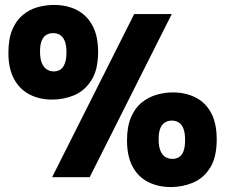

<svg xmlns="http://www.w3.org/2000/svg" viewBox="-20 -717 911 777"><path d="M191 -314Q139 -314 99 -335Q59 -356 36.5 -398Q14 -440 14 -503Q14 -560 30 -597.5Q46 -635 73 -657Q100 -679 132.5 -688Q165 -697 198 -697Q251 -697 291 -676.5Q331 -656 354 -614Q377 -572 377 -507Q377 -434 349.5 -391.5Q322 -349 280 -331.5Q238 -314 191 -314ZM197 -428Q212 -428 223 -434.5Q234 -441 241.5 -458Q249 -475 249 -505Q249 -534 242 -551Q235 -568 223 -575.5Q211 -583 195 -583Q180 -583 168 -576Q156 -569 149 -553Q142 -537 142 -508Q142 -479 149.5 -461.5Q157 -444 169.5 -436Q182 -428 197 -428ZM672 40Q620 40 579.5 19.5Q539 -1 516.5 -43Q494 -85 494 -149Q494 -205 510.5 -243Q527 -281 554 -302.5Q581 -324 613.5 -333.5Q646 -343 679 -343Q731 -343 771.5 -322.5Q812 -302 834.5 -260Q857 -218 857 -153Q857 -80 830 -37.5Q803 5 760.5 22.5Q718 40 672 40ZM678 -74Q692 -74 703.5 -80.5Q715 -87 722 -103.5Q729 -120 729 -151Q729 -179 722.5 -196Q716 -213 704 -221Q692 -229 675 -229Q661 -229 648.5 -222Q636 -215 629 -198.5Q622 -182 622 -153Q622 -124 629.5 -106.5Q637 -89 649.5 -81.5Q662 -74 678 -74ZM191 0 523 -660H675L343 0Z"/></svg>

Font: Bricolage Grotesque 72pt SemiCondensed ExtraBold
Style: Regular
Weight: 800
Width: 4
Designer: Mathieu Triay
Foundry: Atelier Triay
Version: Version 1.001;gftools[0.9.33.dev8+g029e19f]